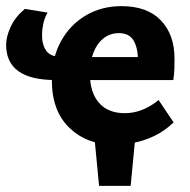

<svg xmlns="http://www.w3.org/2000/svg" viewBox="-25 -458 620 626"><path d="M298 148 278 -61H421L401 148ZM348 14Q259 14 201.5 -41Q144 -96 144 -197Q144 -269 173.5 -323Q203 -377 254.5 -407.5Q306 -438 371 -438Q455 -438 499.5 -391.5Q544 -345 544 -267Q544 -249 543.5 -232.5Q543 -216 540 -197H423Q424 -213 424.5 -228Q425 -243 425 -257Q425 -302 410.5 -326Q396 -350 363 -350Q334 -350 312.5 -333Q291 -316 279.5 -286Q268 -256 268 -219Q268 -157 297.5 -123Q327 -89 382 -89Q411 -89 439 -100Q467 -111 492 -132L541 -59Q511 -30 476.5 -14Q442 2 409 8Q376 14 348 14ZM156 -197Q-5 -197 -5 -312Q-5 -338 9.5 -370Q24 -402 56 -429L130 -417Q120 -399 116 -380Q112 -361 112 -344Q112 -311 126.5 -291.5Q141 -272 180 -272H468V-197Z"/></svg>

Font: Ysabeau Office ExtraBold
Style: Regular
Weight: 800
Designer: Christian Thalmann (Catharsis Fonts)
Version: Version 2.001;gftools[0.9.30]; featfreeze: tnum,lnum,ss02